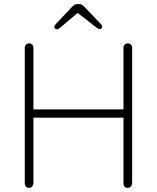

<svg xmlns="http://www.w3.org/2000/svg" viewBox="-20 -910 760 930"><path d="M121 -700Q130 -700 136 -694Q142 -688 142 -679V-21Q141 -12 135 -6Q129 0 121 0Q111 0 105.5 -6Q100 -12 100 -21V-679Q100 -688 106 -694Q112 -700 121 -700ZM599 -700Q608 -700 614 -694Q620 -688 620 -679V-21Q619 -12 613 -6Q607 0 599 0Q589 0 583.5 -6Q578 -12 578 -21V-679Q578 -688 584 -694Q590 -700 599 -700ZM116 -380H601L599 -340H110ZM364 -854 274 -778Q269 -774 264.5 -771Q260 -768 255 -768Q250 -768 246.5 -772Q243 -776 243 -780Q243 -783 244.5 -786Q246 -789 249 -792L330 -878Q336 -884 341 -887Q346 -890 354 -890H364Q372 -890 377 -887Q382 -884 388 -878L469 -793Q472 -790 473.5 -787Q475 -784 475 -781Q475 -777 471.5 -773Q468 -769 463 -769Q459 -769 454 -772Q449 -775 444 -779L353 -850Z"/></svg>

Font: Quicksand Light Light
Style: Regular
Weight: 300
Version: Version 3.006